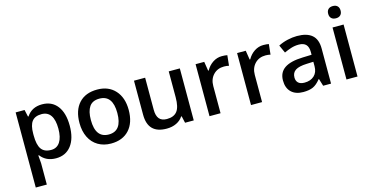

<svg xmlns="http://www.w3.org/2000/svg" viewBox="-91 -1217 3753 1926"><g transform="rotate(-15 1785.0 -253.5)"><path d="M356 9.8Q253.4 9.8 196.8 -64H189.9Q196.8 4.4 196.8 19V240.2H82V-540H174.8Q178.7 -524.9 190.9 -467.8H196.8Q250.5 -549.8 357.9 -549.8Q459 -549.8 515.4 -476.6Q571.8 -403.3 571.8 -271Q571.8 -138.7 514.4 -64.5Q457 9.8 356 9.8ZM328.1 -456.1Q259.8 -456.1 228.3 -416Q196.8 -376 196.8 -288.1V-271Q196.8 -172.4 228 -128.2Q259.3 -84 330.1 -84Q389.6 -84 421.9 -132.8Q454.1 -181.6 454.1 -272Q454.1 -362.8 422.1 -409.4Q390.1 -456.1 328.1 -456.1Z M1184.1 -271Q1184.1 -138.7 1116.2 -64.5Q1048.3 9.8 927.2 9.8Q851.6 9.8 793.5 -24.4Q735.4 -58.6 704.1 -122.6Q672.9 -186.5 672.9 -271Q672.9 -402.3 740.2 -476.1Q807.6 -549.8 930.2 -549.8Q1047.4 -549.8 1115.7 -474.4Q1184.1 -398.9 1184.1 -271ZM791 -271Q791 -84 929.2 -84Q1065.9 -84 1065.9 -271Q1065.9 -456.1 928.2 -456.1Q856 -456.1 823.5 -408.2Q791 -360.4 791 -271Z M1696.8 0 1680.7 -70.8H1674.8Q1650.9 -33.2 1606.7 -11.7Q1562.5 9.8 1505.9 9.8Q1407.7 9.8 1359.4 -39.1Q1311 -87.9 1311 -187V-540H1426.8V-207Q1426.8 -145 1452.1 -114Q1477.5 -83 1531.7 -83Q1604 -83 1637.9 -126.2Q1671.9 -169.4 1671.9 -271V-540H1787.1V0Z M2224.6 -549.8Q2259.3 -549.8 2281.7 -544.9L2270.5 -438Q2246.1 -443.8 2219.7 -443.8Q2150.9 -443.8 2108.2 -398.9Q2065.4 -354 2065.4 -282.2V0H1950.7V-540H2040.5L2055.7 -444.8H2061.5Q2088.4 -493.2 2131.6 -521.5Q2174.8 -549.8 2224.6 -549.8Z M2655.8 -549.8Q2690.4 -549.8 2712.9 -544.9L2701.7 -438Q2677.2 -443.8 2650.9 -443.8Q2582 -443.8 2539.3 -398.9Q2496.6 -354 2496.6 -282.2V0H2381.8V-540H2471.7L2486.8 -444.8H2492.7Q2519.5 -493.2 2562.7 -521.5Q2606 -549.8 2655.8 -549.8Z M3130.9 0 3107.9 -75.2H3104Q3064.9 -25.9 3025.4 -8.1Q2985.8 9.8 2923.8 9.8Q2844.2 9.8 2799.6 -33.2Q2754.9 -76.2 2754.9 -154.8Q2754.9 -238.3 2816.9 -280.8Q2878.9 -323.2 3005.9 -327.1L3099.1 -330.1V-358.9Q3099.1 -410.6 3075 -436.3Q3050.8 -461.9 3000 -461.9Q2958.5 -461.9 2920.4 -449.7Q2882.3 -437.5 2847.2 -420.9L2810.1 -502.9Q2854 -525.9 2906.2 -537.8Q2958.5 -549.8 3004.9 -549.8Q3107.9 -549.8 3160.4 -504.9Q3212.9 -460 3212.9 -363.8V0ZM2960 -78.1Q3022.5 -78.1 3060.3 -113Q3098.1 -147.9 3098.1 -210.9V-257.8L3028.8 -254.9Q2947.8 -252 2910.9 -227.8Q2874 -203.6 2874 -153.8Q2874 -117.7 2895.5 -97.9Q2917 -78.1 2960 -78.1Z M3487.8 0H3373V-540H3487.8ZM3366.2 -683.1Q3366.2 -713.9 3383.1 -730.5Q3399.9 -747.1 3431.2 -747.1Q3461.4 -747.1 3478.3 -730.5Q3495.1 -713.9 3495.1 -683.1Q3495.1 -653.8 3478.3 -637Q3461.4 -620.1 3431.2 -620.1Q3399.9 -620.1 3383.1 -637Q3366.2 -653.8 3366.2 -683.1Z"/></g></svg>

Font: f1_46825          
Style: Regular
Weight: 600
Foundry: Ascender Corporation
Version: Version 1.10